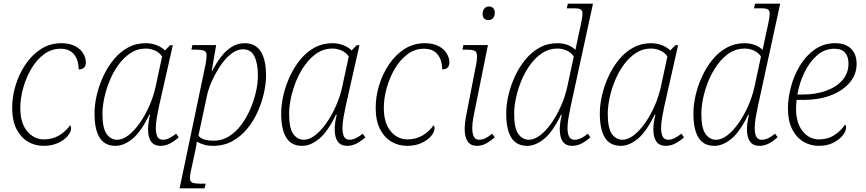

<svg xmlns="http://www.w3.org/2000/svg" viewBox="-20 -780 4692 1040"><path d="M216 10Q169 10 130.5 -13Q92 -36 69 -81.5Q46 -127 46 -197Q46 -257 64.5 -318Q83 -379 118 -431Q153 -483 202 -514.5Q251 -546 312 -546Q356 -546 386 -530.5Q416 -515 430.5 -491Q445 -467 445 -442Q445 -404 406 -404Q406 -455 381 -485.5Q356 -516 308 -516Q258 -516 218 -486Q178 -456 149.5 -407.5Q121 -359 105.5 -303Q90 -247 90 -195Q90 -114 127 -69.5Q164 -25 218 -25Q266 -25 302 -47.5Q338 -70 359 -101Q365 -97 365 -86Q365 -66 347 -44Q329 -22 295.5 -6Q262 10 216 10Z M606 10Q547 10 519.5 -34.5Q492 -79 492 -165Q492 -212 504 -264Q516 -316 539 -366Q562 -416 595.5 -457Q629 -498 672.5 -522Q716 -546 769 -546Q802 -546 829 -535Q856 -524 874 -507L901 -535H916L841 -203Q835 -176 829.5 -143.5Q824 -111 824 -87Q824 -57 832.5 -40Q841 -23 863 -23Q893 -23 934 -56L948 -36Q927 -17 902 -3.5Q877 10 849 10Q782 10 782 -81Q782 -99 785 -118.5Q788 -138 793 -159H789Q744 -66 697.5 -28Q651 10 606 10ZM615 -23Q644 -23 675.5 -47Q707 -71 736 -112Q765 -153 788 -204.5Q811 -256 823 -311L858 -474Q844 -495 820 -506Q796 -517 769 -517Q724 -517 687.5 -493Q651 -469 622.5 -430Q594 -391 574.5 -344Q555 -297 545 -250Q535 -203 535 -163Q535 -86 557.5 -54.5Q580 -23 615 -23Z M1090 -415Q1094 -432 1096.5 -451Q1099 -470 1099 -482Q1099 -499 1086 -505Q1073 -511 1036 -511H1017L1022 -536H1151L1127 -397H1130Q1150 -436 1175.5 -470Q1201 -504 1233.5 -525Q1266 -546 1305 -546Q1421 -546 1421 -370Q1421 -327 1409.5 -275.5Q1398 -224 1375.5 -174Q1353 -124 1318.5 -82Q1284 -40 1238 -15Q1192 10 1134 10Q1106 10 1084.5 3.5Q1063 -3 1046 -13Q1045 -4 1043.5 7.5Q1042 19 1038 35L1018 128Q1015 139 1012 155.5Q1009 172 1009 187Q1009 204 1022.5 209.5Q1036 215 1074 215H1094L1088 240H953ZM1139 -18Q1183 -18 1220.5 -41.5Q1258 -65 1287 -104Q1316 -143 1336 -189.5Q1356 -236 1366.5 -283Q1377 -330 1377 -370Q1377 -435 1358.5 -474Q1340 -513 1296 -513Q1263 -513 1231 -487.5Q1199 -462 1172.5 -422Q1146 -382 1127 -339Q1108 -296 1101 -261L1055 -46Q1073 -18 1139 -18Z M1617 10Q1558 10 1530.5 -34.5Q1503 -79 1503 -165Q1503 -212 1515 -264Q1527 -316 1550 -366Q1573 -416 1606.5 -457Q1640 -498 1683.5 -522Q1727 -546 1780 -546Q1813 -546 1840 -535Q1867 -524 1885 -507L1912 -535H1927L1852 -203Q1846 -176 1840.5 -143.5Q1835 -111 1835 -87Q1835 -57 1843.5 -40Q1852 -23 1874 -23Q1904 -23 1945 -56L1959 -36Q1938 -17 1913 -3.5Q1888 10 1860 10Q1793 10 1793 -81Q1793 -99 1796 -118.5Q1799 -138 1804 -159H1800Q1755 -66 1708.5 -28Q1662 10 1617 10ZM1626 -23Q1655 -23 1686.5 -47Q1718 -71 1747 -112Q1776 -153 1799 -204.5Q1822 -256 1834 -311L1869 -474Q1855 -495 1831 -506Q1807 -517 1780 -517Q1735 -517 1698.5 -493Q1662 -469 1633.5 -430Q1605 -391 1585.5 -344Q1566 -297 1556 -250Q1546 -203 1546 -163Q1546 -86 1568.5 -54.5Q1591 -23 1626 -23Z M2185 10Q2138 10 2099.5 -13Q2061 -36 2038 -81.5Q2015 -127 2015 -197Q2015 -257 2033.5 -318Q2052 -379 2087 -431Q2122 -483 2171 -514.5Q2220 -546 2281 -546Q2325 -546 2355 -530.5Q2385 -515 2399.5 -491Q2414 -467 2414 -442Q2414 -404 2375 -404Q2375 -455 2350 -485.5Q2325 -516 2277 -516Q2227 -516 2187 -486Q2147 -456 2118.5 -407.5Q2090 -359 2074.5 -303Q2059 -247 2059 -195Q2059 -114 2096 -69.5Q2133 -25 2187 -25Q2235 -25 2271 -47.5Q2307 -70 2328 -101Q2334 -97 2334 -86Q2334 -66 2316 -44Q2298 -22 2264.5 -6Q2231 10 2185 10Z M2626 -671Q2612 -671 2603 -679.5Q2594 -688 2594 -704Q2594 -722 2603.5 -733.5Q2613 -745 2628 -745Q2642 -745 2651 -736.5Q2660 -728 2660 -712Q2660 -690 2649.5 -680.5Q2639 -671 2626 -671ZM2563 10Q2497 10 2497 -83Q2497 -108 2503 -142.5Q2509 -177 2516 -210L2559 -431Q2561 -439 2562.5 -450.5Q2564 -462 2564 -473Q2564 -498 2552 -504.5Q2540 -511 2504 -511H2485L2490 -536H2623L2556 -204Q2550 -177 2544 -144Q2538 -111 2538 -87Q2538 -57 2546.5 -40Q2555 -23 2576 -23Q2593 -23 2609 -31Q2625 -39 2646 -56L2660 -36Q2638 -17 2614.5 -3.5Q2591 10 2563 10Z M2836 10Q2777 10 2749.5 -34.5Q2722 -79 2722 -165Q2722 -212 2734 -264Q2746 -316 2769 -366Q2792 -416 2825.5 -457Q2859 -498 2902.5 -522Q2946 -546 2999 -546Q3029 -546 3054.5 -536.5Q3080 -527 3097 -510Q3101 -530 3105.5 -551Q3110 -572 3114 -591L3127 -650Q3131 -668 3133 -682.5Q3135 -697 3135 -707Q3135 -723 3125.5 -729Q3116 -735 3088 -735H3050L3056 -760H3192L3071 -203Q3065 -176 3059.5 -143.5Q3054 -111 3054 -87Q3054 -57 3062.5 -40Q3071 -23 3093 -23Q3125 -23 3164 -56L3178 -37Q3157 -17 3132 -3.5Q3107 10 3079 10Q3012 10 3012 -81Q3012 -98 3015 -118Q3018 -138 3023 -159H3019Q2974 -66 2927.5 -28Q2881 10 2836 10ZM2845 -23Q2874 -23 2905.5 -47Q2937 -71 2966 -112Q2995 -153 3018 -204.5Q3041 -256 3053 -311L3088 -474Q3074 -495 3050 -506Q3026 -517 2999 -517Q2954 -517 2917.5 -493Q2881 -469 2852.5 -430Q2824 -391 2804.5 -344Q2785 -297 2775 -250Q2765 -203 2765 -163Q2765 -86 2787.5 -54.5Q2810 -23 2845 -23Z M3343 10Q3284 10 3256.5 -34.5Q3229 -79 3229 -165Q3229 -212 3241 -264Q3253 -316 3276 -366Q3299 -416 3332.5 -457Q3366 -498 3409.5 -522Q3453 -546 3506 -546Q3539 -546 3566 -535Q3593 -524 3611 -507L3638 -535H3653L3578 -203Q3572 -176 3566.5 -143.5Q3561 -111 3561 -87Q3561 -57 3569.5 -40Q3578 -23 3600 -23Q3630 -23 3671 -56L3685 -36Q3664 -17 3639 -3.5Q3614 10 3586 10Q3519 10 3519 -81Q3519 -99 3522 -118.5Q3525 -138 3530 -159H3526Q3481 -66 3434.5 -28Q3388 10 3343 10ZM3352 -23Q3381 -23 3412.5 -47Q3444 -71 3473 -112Q3502 -153 3525 -204.5Q3548 -256 3560 -311L3595 -474Q3581 -495 3557 -506Q3533 -517 3506 -517Q3461 -517 3424.5 -493Q3388 -469 3359.5 -430Q3331 -391 3311.5 -344Q3292 -297 3282 -250Q3272 -203 3272 -163Q3272 -86 3294.5 -54.5Q3317 -23 3352 -23Z M3850 10Q3791 10 3763.5 -34.5Q3736 -79 3736 -165Q3736 -212 3748 -264Q3760 -316 3783 -366Q3806 -416 3839.5 -457Q3873 -498 3916.5 -522Q3960 -546 4013 -546Q4043 -546 4068.5 -536.5Q4094 -527 4111 -510Q4115 -530 4119.5 -551Q4124 -572 4128 -591L4141 -650Q4145 -668 4147 -682.5Q4149 -697 4149 -707Q4149 -723 4139.5 -729Q4130 -735 4102 -735H4064L4070 -760H4206L4085 -203Q4079 -176 4073.5 -143.5Q4068 -111 4068 -87Q4068 -57 4076.5 -40Q4085 -23 4107 -23Q4139 -23 4178 -56L4192 -37Q4171 -17 4146 -3.5Q4121 10 4093 10Q4026 10 4026 -81Q4026 -98 4029 -118Q4032 -138 4037 -159H4033Q3988 -66 3941.5 -28Q3895 10 3850 10ZM3859 -23Q3888 -23 3919.5 -47Q3951 -71 3980 -112Q4009 -153 4032 -204.5Q4055 -256 4067 -311L4102 -474Q4088 -495 4064 -506Q4040 -517 4013 -517Q3968 -517 3931.5 -493Q3895 -469 3866.5 -430Q3838 -391 3818.5 -344Q3799 -297 3789 -250Q3779 -203 3779 -163Q3779 -86 3801.5 -54.5Q3824 -23 3859 -23Z M4415 10Q4369 10 4331 -13Q4293 -36 4270.5 -81Q4248 -126 4248 -192Q4248 -249 4264.5 -310.5Q4281 -372 4313.5 -425.5Q4346 -479 4394 -512.5Q4442 -546 4504 -546Q4559 -546 4589.5 -516.5Q4620 -487 4620 -434Q4620 -376 4582 -332Q4544 -288 4480 -263.5Q4416 -239 4338 -239H4295Q4294 -232 4293 -217.5Q4292 -203 4292 -191Q4292 -114 4327.5 -69.5Q4363 -25 4417 -25Q4464 -25 4500 -48.5Q4536 -72 4557 -105Q4563 -101 4563 -90Q4563 -70 4545 -47Q4527 -24 4494 -7Q4461 10 4415 10ZM4327 -268Q4397 -268 4453.5 -288Q4510 -308 4543 -345.5Q4576 -383 4576 -436Q4576 -473 4557.5 -494.5Q4539 -516 4499 -516Q4447 -516 4406 -480.5Q4365 -445 4337.5 -388Q4310 -331 4299 -268Z"/></svg>

Font: Noto Serif ExtraLight
Style: Italic
Weight: 200
Italic angle: -12°
Designer: Monotype Design Team
Foundry: Monotype Imaging Inc.
Version: Version 2.014; ttfautohint (v1.8.4.7-5d5b)